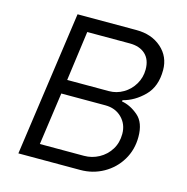

<svg xmlns="http://www.w3.org/2000/svg" viewBox="-102 -783 856 880"><g transform="rotate(15 326.0 -343.0)"><path d="M604 -540Q604 -462 559.5 -417.5Q515 -373 460 -359L459 -353Q500 -346 537 -314.5Q574 -283 574 -215Q574 -154 544.5 -105Q515 -56 465 -28Q415 0 356 0H62L159 -686H439Q511 -686 557.5 -645Q604 -604 604 -540ZM526 -522Q526 -569 499 -594Q472 -619 425 -619H223L191 -383H389Q425 -383 456.5 -401.5Q488 -420 507 -452Q526 -484 526 -522ZM499 -209Q499 -255 468.5 -285.5Q438 -316 390 -316H181L146 -67H355Q393 -67 426 -85Q459 -103 479 -135Q499 -167 499 -209Z"/></g></svg>

Font: Chivo Light Italic
Style: Regular
Weight: 300
Italic angle: -8.05°
Designer: Hector Gatti
Foundry: Omnibus-Type
Version: Version 1.007